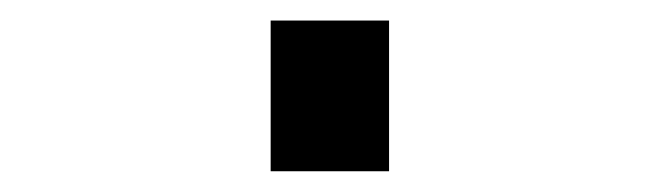

<svg xmlns="http://www.w3.org/2000/svg" viewBox="-20 -371 640 186"><path d="M242.2 -205.1V-351.1H356.9V-205.1Z"/></svg>

Font: Liberation Mono
Style: Regular
Weight: 400
Monospace: yes
Designer: Steve Matteson
Foundry: Ascender Corporation
Version: Version 2.1.5